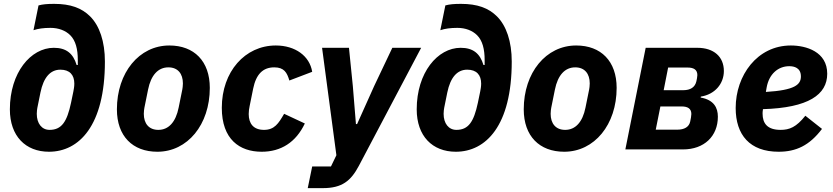

<svg xmlns="http://www.w3.org/2000/svg" viewBox="-20 -772 4305 992"><path d="M233 12C388 12 522 -122 522 -454C522 -558 494 -639 446 -687C402 -731 344 -752 260 -752C224 -752 201 -750 179 -744L153 -616C177 -624 205 -628 241 -628C283 -628 319 -614 343 -590C371 -562 382 -518 382 -462V-436H376C358 -496 322 -525 258 -525C139 -525 31 -397 31 -207C31 -69 112 12 233 12ZM236 -101C196 -101 170 -134 170 -184C170 -197 172 -209 173 -215L189 -294C205 -372 240 -412 292 -412C340 -412 364 -385 364 -340C364 -324 361 -310 359 -299L347 -241C326 -142 298 -101 236 -101Z M793 12C949 12 1064 -128 1064 -318C1064 -456 983 -537 855 -537C699 -537 584 -397 584 -207C584 -69 665 12 793 12ZM798 -101C749 -101 723 -134 723 -184C723 -197 725 -209 726 -215L745 -309C760 -384 797 -424 850 -424C899 -424 925 -391 925 -341C925 -328 923 -316 922 -310L903 -216C888 -141 851 -101 798 -101Z M1332 12C1432 12 1509 -37 1555 -134L1448 -184C1419 -134 1398 -101 1344 -101C1289 -101 1265 -134 1265 -183C1265 -197 1267 -211 1270 -225L1288 -314C1303 -388 1338 -424 1397 -424C1448 -424 1463 -397 1475 -356L1593 -401C1580 -483 1505 -537 1405 -537C1246 -537 1126 -402 1126 -215C1126 -52 1218 12 1332 12Z M1913 -327 1825 -131H1819L1803 -327L1783 -525H1644L1718 30L1690 88H1593L1570 200H1648C1748 200 1793 162 1834 85L2156 -525H2007Z M2335 12C2490 12 2624 -122 2624 -454C2624 -558 2596 -639 2548 -687C2504 -731 2446 -752 2362 -752C2326 -752 2303 -750 2281 -744L2255 -616C2279 -624 2307 -628 2343 -628C2385 -628 2421 -614 2445 -590C2473 -562 2484 -518 2484 -462V-436H2478C2460 -496 2424 -525 2360 -525C2241 -525 2133 -397 2133 -207C2133 -69 2214 12 2335 12ZM2338 -101C2298 -101 2272 -134 2272 -184C2272 -197 2274 -209 2275 -215L2291 -294C2307 -372 2342 -412 2394 -412C2442 -412 2466 -385 2466 -340C2466 -324 2463 -310 2461 -299L2449 -241C2428 -142 2400 -101 2338 -101Z M2895 12C3051 12 3166 -128 3166 -318C3166 -456 3085 -537 2957 -537C2801 -537 2686 -397 2686 -207C2686 -69 2767 12 2895 12ZM2900 -101C2851 -101 2825 -134 2825 -184C2825 -197 2827 -209 2828 -215L2847 -309C2862 -384 2899 -424 2952 -424C3001 -424 3027 -391 3027 -341C3027 -328 3025 -316 3024 -310L3005 -216C2990 -141 2953 -101 2900 -101Z M3211 0H3509C3618 0 3689 -68 3689 -169C3689 -216 3668 -256 3600 -268L3601 -273C3673 -284 3720 -339 3720 -405C3720 -479 3668 -525 3583 -525H3316ZM3409 -306 3432 -423H3533C3564 -423 3583 -412 3583 -384C3583 -376 3580 -361 3578 -352C3571 -321 3547 -306 3510 -306ZM3368 -102 3392 -222H3502C3533 -222 3552 -211 3552 -183C3552 -175 3549 -157 3546 -144C3540 -116 3516 -102 3479 -102Z M4003 12C4093 12 4162 -20 4227 -106L4141 -174C4094 -115 4059 -101 4013 -101C3944 -101 3920 -135 3920 -185C3920 -190 3920 -196 3922 -208C4157 -215 4254 -283 4254 -391C4254 -505 4145 -537 4066 -537C3892 -537 3781 -382 3781 -214C3781 -75 3854 12 4003 12ZM4058 -430C4083 -430 4118 -422 4118 -377C4118 -335 4087 -306 3937 -297L3941 -320C3953 -388 3999 -430 4058 -430Z"/></svg>

Font: Braiins Sans
Style: Bold Italic
Weight: 700
Italic angle: -11.31°
Designer: Mike Abbink, Paul van der Laan, Pieter van Rosmalen, Jiri Chlebus, Lubos Buracinsky
Foundry: Bold Monday, Sudetype
Version: Version 1.000;hotconv 1.0.109;makeotfexe 2.5.65596